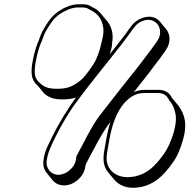

<svg xmlns="http://www.w3.org/2000/svg" viewBox="-20 -763 915 904"><path d="M500 -189C491 -163 485 -132 480 -106L471 -54C463 -9 468 22 489 48L518 83C539 108 572 123 614 121C700 117 752 62 794 2C817 -30 828 -60 841 -103C864 -178 849 -224 822 -263L793 -298C793 -299 791 -301 790 -301C780 -324 759 -340 727 -340H662C642 -340 625 -336 610 -329C643 -371 675 -410 704 -450C726 -478 741 -498 760 -526C787 -564 781 -603 762 -626L733 -661C697 -705 627 -680 599 -641L594 -635C562 -588 536 -559 497 -508C500 -521 505 -533 507 -547C507 -553 507 -558 508 -562C516 -607 503 -641 484 -664L455 -699C444 -712 432 -722 415 -729C403 -738 388 -743 371 -743H350C317 -743 281 -727 256 -710C221 -686 202 -655 180 -616C171 -599 164 -574 155 -555C144 -524 137 -495 131 -459C124 -407 132 -382 159 -358L188 -323C212 -302 236 -295 276 -295C299 -295 320 -298 338 -304C299 -252 255 -179 224 -116C209 -84 193 -57 186 -18C181 9 184 31 199 50L228 86C240 101 260 110 282 110C327 110 373 71 381 26L384 10C420 -56 456 -133 500 -189ZM466 -634C471 -597 457 -565 451 -534C437 -490 430 -472 403 -436C380 -403 364 -385 336 -368C312 -352 287 -345 250 -345C211 -345 191 -351 170 -370C143 -394 140 -411 146 -459C152 -495 159 -524 169 -552C179 -572 186 -597 193 -611C215 -649 232 -677 263 -698C286 -713 318 -728 347 -728H368C383 -728 394 -724 405 -716C439 -701 460 -674 466 -634ZM779 -286H781C794 -267 799 -258 804 -236C821 -183 784 -84 753 -40C711 19 666 67 587 71C522 74 480 32 482 -20C482 -32 484 -43 486 -54L495 -106C508 -179 530 -237 566 -279C593 -307 619 -325 659 -325H724C755 -325 768 -310 779 -286ZM337 -9C331 27 291 60 255 60C219 60 194 28 200 -9C207 -50 221 -76 238 -112C266 -170 308 -241 344 -288C392 -353 443 -416 493 -479C525 -519 577 -584 606 -627L611 -633C630 -661 674 -682 708 -661C733 -646 746 -606 719 -568C700 -540 685 -521 663 -492C632 -449 597 -408 561 -362C524 -315 487 -267 450 -220C407 -163 374 -88 340 -28Z"/></svg>

Font: Blanket
Style: PosterObl
Weight: 900
Foundry: Cannot Into Space Fonts
Version: Version 0.9